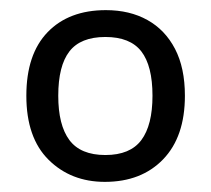

<svg xmlns="http://www.w3.org/2000/svg" viewBox="-20 -742 416 379"><path d="M345 -553Q345 -472 302 -427.5Q259 -383 187 -383Q120 -383 76 -426.5Q32 -470 32 -553Q32 -635 74 -678.5Q116 -722 189 -722Q236 -722 271 -702.5Q306 -683 325.5 -645.5Q345 -608 345 -553ZM95 -553Q95 -495 117 -465.5Q139 -436 188 -436Q237 -436 259 -465.5Q281 -495 281 -553Q281 -612 259 -640.5Q237 -669 188 -669Q139 -669 117 -640.5Q95 -612 95 -553Z"/></svg>

Font: Noto Sans Tamil
Style: Regular
Weight: 400
Designer: Jelle Bosma - Monotype Design Team
Foundry: Monotype Imaging Inc.
Version: Version 2.003